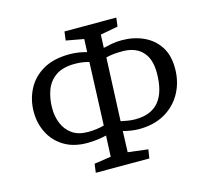

<svg xmlns="http://www.w3.org/2000/svg" viewBox="-105 -853 1044 973"><g transform="rotate(-15 417.0 -366.5)"><path d="M281 0 287 -46 375 -59 380 -169Q360 -164 333.5 -160.5Q307 -157 279 -157Q208 -157 158.5 -187Q109 -217 83 -267.5Q57 -318 57 -379Q57 -442 84.5 -496Q112 -550 167.5 -582.5Q223 -615 308 -615Q334 -615 357 -611Q380 -607 397 -602L400 -670L307 -687L313 -733H585L579 -687L487 -670L484 -601Q504 -606 528.5 -610.5Q553 -615 581 -615Q643 -615 694 -592Q745 -569 775.5 -523.5Q806 -478 806 -408Q806 -337 775 -280Q744 -223 687 -190Q630 -157 550 -157Q531 -157 508.5 -160.5Q486 -164 468 -169L464 -59L569 -46L562 0ZM297 -210Q343 -210 382 -221L395 -551Q359 -561 322 -561Q257 -561 220 -535Q183 -509 167.5 -466Q152 -423 152 -372Q152 -330 167 -293Q182 -256 214 -233Q246 -210 297 -210ZM470 -220Q488 -216 507.5 -213Q527 -210 546 -210Q711 -210 711 -410Q711 -483 674.5 -521.5Q638 -560 570 -560Q543 -560 524 -558Q505 -556 484 -551Z"/></g></svg>

Font: Literata 7pt
Style: Italic
Weight: 400
Italic angle: -2°
Designer: Latin by Veronika Burian and Jose Scaglione. Greek by Irene Vlachou. Cyrillic by Vera Evstafieva
Foundry: TypeTogether
Version: Version 3.002